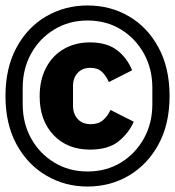

<svg xmlns="http://www.w3.org/2000/svg" viewBox="-20 -700 640 702"><path d="M300 -18Q217 -18 148.5 -58.5Q80 -99 40 -173Q0 -247 0 -349Q0 -451 40 -525.5Q80 -600 148.5 -640Q217 -680 300 -680Q384 -680 452 -640Q520 -600 560 -525.5Q600 -451 600 -349Q600 -247 560 -173Q520 -99 452 -58.5Q384 -18 300 -18ZM300 -73Q369 -73 422.5 -106Q476 -139 506.5 -194.5Q537 -250 537 -319V-379Q537 -448 506.5 -503.5Q476 -559 422.5 -592Q369 -625 300 -625Q232 -625 178 -592Q124 -559 93.5 -503.5Q63 -448 63 -379V-319Q63 -250 93.5 -194.5Q124 -139 178 -106Q232 -73 300 -73ZM309 -153Q226 -153 175.5 -206.5Q125 -260 125 -348Q125 -408 148.5 -452.5Q172 -497 213.5 -521Q255 -545 309 -545Q371 -545 408 -516.5Q445 -488 463 -443L378 -400Q368 -423 352.5 -437.5Q337 -452 311 -452Q281 -452 264 -433.5Q247 -415 247 -386V-313Q247 -284 264 -265Q281 -246 312 -246Q340 -246 357 -261Q374 -276 384 -298L469 -255Q452 -215 414.5 -184Q377 -153 309 -153Z"/></svg>

Font: Lilex
Style: Regular
Weight: 400
Monospace: yes
Designer: Mike Abbink, Paul van der Laan, Pieter van Rosmalen, Mikhael Khrustik
Foundry: Mikhael Khrustik
Version: Version 2.510